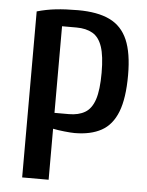

<svg xmlns="http://www.w3.org/2000/svg" viewBox="-52 -752 610 795"><g transform="rotate(5 253.5 -355.0)"><path d="M70 0V-690Q108 -701 148 -705.5Q188 -710 240 -710Q322 -710 372.5 -685.5Q423 -661 446.5 -606.5Q470 -552 470 -460Q470 -364 448 -307.5Q426 -251 381.5 -226.5Q337 -202 270 -202Q255 -202 227 -205Q199 -208 180 -212V0ZM180 -278H240Q280 -278 307 -294Q334 -310 347 -349.5Q360 -389 360 -460Q360 -530 347 -568.5Q334 -607 307 -622.5Q280 -638 240 -638H180Z"/></g></svg>

Font: Cuprum SemiBold
Style: Regular
Weight: 600
Designer: Jovanny Lemonad
Foundry: Jovanny Lemonad
Version: Version 3.000